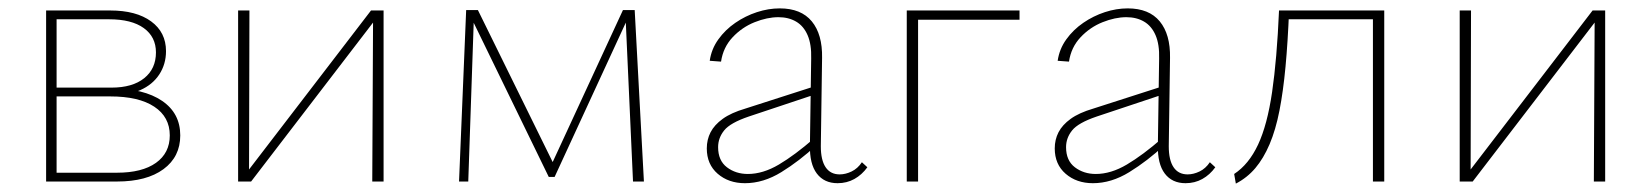

<svg xmlns="http://www.w3.org/2000/svg" viewBox="-20 -433 3939 458"><path d="M90 0V-408H243Q305 -408 340.5 -382Q376 -356 376 -311Q376 -280 360 -255.5Q344 -231 314.5 -218Q285 -205 244 -205L247 -222Q323 -222 366.5 -192.5Q410 -163 410 -110Q410 -59 370 -29.5Q330 0 259 0ZM115 -21H259Q319 -21 352 -44.5Q385 -68 385 -110Q385 -154 348 -178.5Q311 -203 243 -203H106V-224H246Q296 -224 324 -246.5Q352 -269 352 -308Q352 -345 323 -366Q294 -387 240 -387H115Z M868 0 870 -408H895V0ZM548 0V-408H575L574 0ZM562 0V-13L865 -408H882V-395L579 0Z M1075 0 1092 -409H1111L1097 0ZM1490 0 1472 -397 1482 -399 1303 -11H1289L1103 -393L1104 -409H1120L1303 -37H1294L1466 -409H1494L1516 0Z M1978 4Q1946 4 1928.5 -19Q1911 -42 1912 -87L1915 -293Q1916 -327 1906.5 -349Q1897 -371 1879 -381.5Q1861 -392 1837 -392Q1810 -392 1780 -380Q1750 -368 1727.5 -344Q1705 -320 1700 -286L1673 -288Q1677 -316 1693.5 -339Q1710 -362 1734 -378.5Q1758 -395 1785.5 -404Q1813 -413 1840 -413Q1891 -413 1916.5 -382Q1942 -351 1941 -295L1938 -84Q1938 -51 1949.5 -34Q1961 -17 1983 -17Q1997 -17 2011.5 -24Q2026 -31 2036 -46L2049 -34Q2036 -16 2018 -6Q2000 4 1978 4ZM1757 4Q1718 4 1692 -18.5Q1666 -41 1666 -79Q1666 -100 1675 -117.5Q1684 -135 1704 -149.5Q1724 -164 1758 -174L1926 -228L1931 -210L1766 -155Q1722 -140 1707.5 -122Q1693 -104 1693 -82Q1693 -50 1714 -34Q1735 -18 1764 -18Q1800 -18 1838 -40.5Q1876 -63 1922 -103L1928 -87Q1887 -49 1844 -22.5Q1801 4 1757 4Z M2143 0V-408H2170V0ZM2157 -386V-408H2412V-386Z M2808 4Q2776 4 2758.5 -19Q2741 -42 2742 -87L2745 -293Q2746 -327 2736.5 -349Q2727 -371 2709 -381.5Q2691 -392 2667 -392Q2640 -392 2610 -380Q2580 -368 2557.5 -344Q2535 -320 2530 -286L2503 -288Q2507 -316 2523.5 -339Q2540 -362 2564 -378.5Q2588 -395 2615.5 -404Q2643 -413 2670 -413Q2721 -413 2746.5 -382Q2772 -351 2771 -295L2768 -84Q2768 -51 2779.5 -34Q2791 -17 2813 -17Q2827 -17 2841.5 -24Q2856 -31 2866 -46L2879 -34Q2866 -16 2848 -6Q2830 4 2808 4ZM2587 4Q2548 4 2522 -18.5Q2496 -41 2496 -79Q2496 -100 2505 -117.5Q2514 -135 2534 -149.5Q2554 -164 2588 -174L2756 -228L2761 -210L2596 -155Q2552 -140 2537.5 -122Q2523 -104 2523 -82Q2523 -50 2544 -34Q2565 -18 2594 -18Q2630 -18 2668 -40.5Q2706 -63 2752 -103L2758 -87Q2717 -49 2674 -22.5Q2631 4 2587 4Z M2928 5 2924 -18Q2959 -41 2981 -88Q3003 -135 3014.5 -213.5Q3026 -292 3031 -408H3055Q3052 -333 3046.5 -274Q3041 -215 3032 -169Q3023 -123 3008.5 -89Q2994 -55 2974.5 -32Q2955 -9 2928 5ZM3255 0V-408H3282V0ZM3045 -387V-408H3267V-387Z M3782 0 3784 -408H3809V0ZM3462 0V-408H3489L3488 0ZM3476 0V-13L3779 -408H3796V-395L3493 0Z"/></svg>

Font: Ysabeau Office Thin
Style: Regular
Weight: 250
Designer: Christian Thalmann (Catharsis Fonts)
Version: Version 2.001;gftools[0.9.30]; featfreeze: tnum,lnum,ss02